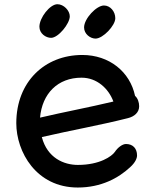

<svg xmlns="http://www.w3.org/2000/svg" viewBox="-20 -857 725 892"><path d="M174.3 -220.2C311.5 -252 442.9 -274.9 574.2 -308.1C604 -315.4 626.5 -334.5 626.5 -363.3C626.5 -380.9 620.1 -400.9 607.4 -411.6C584 -523.4 487.8 -601.6 362.3 -601.6C188 -601.6 55.7 -477.1 55.7 -284.7C55.7 -151.9 147.9 14.2 341.3 14.2C450.2 14.2 530.3 -29.8 584.5 -80.1C609.4 -102.5 616.7 -122.6 616.7 -134.8C616.7 -167 597.7 -188 565.4 -188C548.3 -188 526.4 -170.9 513.7 -151.4C499.5 -130.9 443.8 -90.8 341.8 -90.8C276.9 -90.8 199.7 -123 174.3 -220.2ZM166 -310.5C175.8 -421.9 248 -496.1 358.9 -496.1C430.2 -496.1 484.4 -445.8 506.8 -385.3C390.1 -357.4 275.9 -336.4 166 -310.5ZM217.3 -681.2C251 -681.2 304.2 -747.1 304.2 -781.2C304.2 -807.6 276.4 -837.4 246.6 -837.4C211.9 -837.4 163.1 -774.4 163.1 -732.9C163.1 -701.2 192.9 -681.2 217.3 -681.2ZM423.8 -677.7C458.5 -677.7 515.6 -738.3 515.6 -772V-772.5C515.6 -803.2 492.7 -831.5 462.9 -831.5C428.2 -831.5 370.6 -770.5 370.6 -729.5C370.6 -698.7 399.9 -677.7 423.8 -677.7Z"/></svg>

Font: Autour One
Style: Regular
Weight: 400
Designer: Eben Sorkin
Foundry: Eben Sorkin
Version: Version 1.002